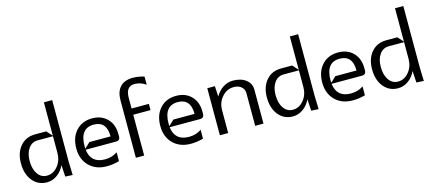

<svg xmlns="http://www.w3.org/2000/svg" viewBox="-46 -940 3028 1340"><g transform="rotate(-15 1468.5 -270.0)"><path d="M25 -170Q25 -246 65.5 -293Q106 -340 173 -340H253L290 -299V-540H350V-92L353 2L300 -1L295 -85Q276 -44 242 -19.5Q208 5 168 5Q104 5 64.5 -43Q25 -91 25 -170ZM88 -170Q88 -111 113 -75.5Q138 -40 179 -40Q225 -40 257.5 -79.5Q290 -119 290 -175V-295H179Q138 -295 113 -260.5Q88 -226 88 -170Z M485 -170Q485 -161 486 -153L525 -190H678Q678 -300 585 -300Q485 -300 485 -170ZM425 -170Q425 -249 469 -297Q513 -345 585 -345Q653 -345 694 -303Q735 -261 735 -193V-175Q735 -145 705 -145H486Q498 -45 600 -45Q652 -45 690 -72V-8Q646 5 600 5Q521 5 473 -43Q425 -91 425 -170Z M810 0V-415Q810 -478 841.5 -511.5Q873 -545 933 -545Q972 -545 1015 -532V-473Q977 -500 933 -500Q870 -500 870 -415V-340H995V-295H870V0Z M1092 -170Q1092 -161 1093 -153L1132 -190H1285Q1285 -300 1192 -300Q1092 -300 1092 -170ZM1032 -170Q1032 -249 1076 -297Q1120 -345 1192 -345Q1260 -345 1301 -303Q1342 -261 1342 -193V-175Q1342 -145 1312 -145H1093Q1105 -45 1207 -45Q1259 -45 1297 -72V-8Q1253 5 1207 5Q1128 5 1080 -43Q1032 -91 1032 -170Z M1417 0V-340H1472L1476 -264Q1497 -301 1530 -323Q1563 -345 1602 -345Q1661 -345 1696.5 -317.5Q1732 -290 1732 -245V0H1672V-235Q1672 -264 1651.5 -282Q1631 -300 1597 -300Q1547 -300 1512 -260.5Q1477 -221 1477 -165V0Z M1802 -170Q1802 -246 1842.5 -293Q1883 -340 1950 -340H2030L2067 -299V-540H2127V-92L2130 2L2077 -1L2072 -85Q2053 -44 2019 -19.5Q1985 5 1945 5Q1881 5 1841.5 -43Q1802 -91 1802 -170ZM1865 -170Q1865 -111 1890 -75.5Q1915 -40 1956 -40Q2002 -40 2034.5 -79.5Q2067 -119 2067 -175V-295H1956Q1915 -295 1890 -260.5Q1865 -226 1865 -170Z M2262 -170Q2262 -161 2263 -153L2302 -190H2455Q2455 -300 2362 -300Q2262 -300 2262 -170ZM2202 -170Q2202 -249 2246 -297Q2290 -345 2362 -345Q2430 -345 2471 -303Q2512 -261 2512 -193V-175Q2512 -145 2482 -145H2263Q2275 -45 2377 -45Q2429 -45 2467 -72V-8Q2423 5 2377 5Q2298 5 2250 -43Q2202 -91 2202 -170Z M2562 -170Q2562 -246 2602.5 -293Q2643 -340 2710 -340H2790L2827 -299V-540H2887V-92L2890 2L2837 -1L2832 -85Q2813 -44 2779 -19.5Q2745 5 2705 5Q2641 5 2601.5 -43Q2562 -91 2562 -170ZM2625 -170Q2625 -111 2650 -75.5Q2675 -40 2716 -40Q2762 -40 2794.5 -79.5Q2827 -119 2827 -175V-295H2716Q2675 -295 2650 -260.5Q2625 -226 2625 -170Z"/></g></svg>

Font: Glametrix
Style: Regular
Weight: 500
Designer: gluk
Foundry: gluk
Version: Version 0.40